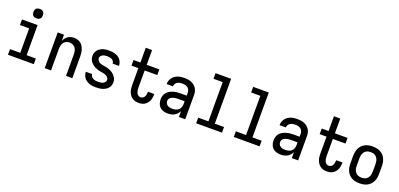

<svg xmlns="http://www.w3.org/2000/svg" viewBox="12 -1679 5456 2627"><g transform="rotate(20 2740.0 -365.5)"><path d="M86 0V-82H235V-438H101V-520H328V-82H462V0ZM282 -601Q268 -601 254.5 -605Q241 -609 231 -619Q221 -629 217 -642.5Q213 -656 213 -670Q213 -684 217 -697.5Q221 -711 231 -721Q241 -731 254.5 -735Q268 -739 282 -739Q296 -739 309.5 -735Q323 -731 333 -721Q343 -711 347 -697.5Q351 -684 351 -670Q351 -656 347 -642.5Q343 -629 333 -619Q323 -609 309.5 -605Q296 -601 282 -601Z M621 0V-520H713V-430Q722 -452 736.5 -471Q751 -490 770 -503Q789 -516 812 -522Q835 -528 859 -528Q884 -528 909 -521Q934 -514 954 -498.5Q974 -483 987.5 -461Q1001 -439 1009 -415Q1017 -391 1020 -366Q1023 -341 1023 -315V0H931V-315Q931 -339 925.5 -363Q920 -387 906 -406.5Q892 -426 869 -436Q846 -446 822 -446Q798 -446 775 -436Q752 -426 738 -406.5Q724 -387 718.5 -363Q713 -339 713 -315V0Z M1369 8Q1345 8 1321.5 5.5Q1298 3 1275.5 -4.5Q1253 -12 1232.5 -25Q1212 -38 1197.5 -56.5Q1183 -75 1175 -97.5Q1167 -120 1167 -144V-146H1259Q1259 -127 1270.5 -111.5Q1282 -96 1298 -87.5Q1314 -79 1332 -76.5Q1350 -74 1369 -74Q1386 -74 1404 -76Q1422 -78 1438 -85Q1454 -92 1466.5 -106Q1479 -120 1479 -138Q1479 -156 1468 -171Q1457 -186 1441.5 -194.5Q1426 -203 1408.5 -207Q1391 -211 1373.5 -214Q1356 -217 1338.5 -220.5Q1321 -224 1304.5 -230Q1288 -236 1272 -243.5Q1256 -251 1241.5 -262Q1227 -273 1215 -286Q1203 -299 1194.5 -314.5Q1186 -330 1181.5 -347.5Q1177 -365 1177 -383Q1177 -406 1184.5 -427.5Q1192 -449 1206.5 -467Q1221 -485 1240.5 -497Q1260 -509 1281.5 -516Q1303 -523 1326 -525.5Q1349 -528 1371 -528Q1394 -528 1417 -525Q1440 -522 1461.5 -514.5Q1483 -507 1502.5 -494.5Q1522 -482 1536 -463.5Q1550 -445 1557.5 -423Q1565 -401 1565 -378V-376H1473V-377Q1473 -394 1463 -409Q1453 -424 1438 -432Q1423 -440 1405.5 -443Q1388 -446 1371 -446Q1354 -446 1337.5 -443.5Q1321 -441 1306 -434Q1291 -427 1280 -413Q1269 -399 1269 -383Q1269 -365 1280 -350Q1291 -335 1306 -326Q1321 -317 1338.5 -313Q1356 -309 1374 -306.5Q1392 -304 1409 -300Q1426 -296 1443 -290.5Q1460 -285 1476 -277Q1492 -269 1506 -258Q1520 -247 1532 -234Q1544 -221 1553 -205.5Q1562 -190 1566.5 -172.5Q1571 -155 1571 -137Q1571 -114 1563 -91.5Q1555 -69 1539.5 -51.5Q1524 -34 1503.5 -22.5Q1483 -11 1461 -4Q1439 3 1415.5 5.5Q1392 8 1369 8Z M1988 8Q1963 8 1939 2Q1915 -4 1895 -18.5Q1875 -33 1861 -53.5Q1847 -74 1838.5 -97.5Q1830 -121 1827.5 -145.5Q1825 -170 1825 -195V-438H1725V-520H1825V-735H1917V-520H2101V-438H1917V-195Q1917 -182 1918 -168.5Q1919 -155 1921.5 -142.5Q1924 -130 1929 -117.5Q1934 -105 1942.5 -95Q1951 -85 1963 -79.5Q1975 -74 1988 -74Q2005 -74 2020.5 -83Q2036 -92 2044 -107.5Q2052 -123 2055.5 -140Q2059 -157 2059 -174V-180H2151V-170Q2151 -147 2147 -124.5Q2143 -102 2134 -81Q2125 -60 2110 -42.5Q2095 -25 2075.5 -13Q2056 -1 2033.5 3.5Q2011 8 1988 8Z M2413 8Q2382 8 2352 -0.5Q2322 -9 2299.5 -30Q2277 -51 2267 -81Q2257 -111 2257 -142Q2257 -169 2264.5 -195.5Q2272 -222 2289.5 -242Q2307 -262 2330.5 -275.5Q2354 -289 2380 -297Q2406 -305 2432.5 -308Q2459 -311 2486 -311H2575V-352Q2575 -372 2567 -392Q2559 -412 2542.5 -424.5Q2526 -437 2505.5 -441.5Q2485 -446 2464 -446Q2445 -446 2426.5 -442.5Q2408 -439 2391.5 -429Q2375 -419 2365 -402Q2355 -385 2355 -366H2263Q2263 -391 2270.5 -414.5Q2278 -438 2292 -457.5Q2306 -477 2326 -491Q2346 -505 2369 -513.5Q2392 -522 2416 -525Q2440 -528 2464 -528Q2490 -528 2515.5 -524.5Q2541 -521 2564.5 -511.5Q2588 -502 2608 -486Q2628 -470 2642 -448.5Q2656 -427 2661.5 -402Q2667 -377 2667 -352V0H2575V-85Q2564 -63 2547 -44.5Q2530 -26 2508.5 -14Q2487 -2 2462.5 3Q2438 8 2413 8ZM2449 -74Q2473 -74 2496.5 -80Q2520 -86 2538.5 -100.5Q2557 -115 2566 -138Q2575 -161 2575 -184V-229H2486Q2471 -229 2456.5 -228Q2442 -227 2428 -224Q2414 -221 2400 -216Q2386 -211 2374 -202Q2362 -193 2355.5 -179.5Q2349 -166 2349 -152Q2349 -134 2357.5 -117.5Q2366 -101 2381 -91Q2396 -81 2413.5 -77.5Q2431 -74 2449 -74Z M2826 0V-82H2975V-653H2841V-735H3068V-82H3202V0Z M3374 0V-82H3523V-653H3389V-735H3616V-82H3750V0Z M4057 8Q4026 8 3996 -0.5Q3966 -9 3943.5 -30Q3921 -51 3911 -81Q3901 -111 3901 -142Q3901 -169 3908.5 -195.5Q3916 -222 3933.5 -242Q3951 -262 3974.5 -275.5Q3998 -289 4024 -297Q4050 -305 4076.5 -308Q4103 -311 4130 -311H4219V-352Q4219 -372 4211 -392Q4203 -412 4186.5 -424.5Q4170 -437 4149.5 -441.5Q4129 -446 4108 -446Q4089 -446 4070.5 -442.5Q4052 -439 4035.5 -429Q4019 -419 4009 -402Q3999 -385 3999 -366H3907Q3907 -391 3914.5 -414.5Q3922 -438 3936 -457.5Q3950 -477 3970 -491Q3990 -505 4013 -513.5Q4036 -522 4060 -525Q4084 -528 4108 -528Q4134 -528 4159.5 -524.5Q4185 -521 4208.5 -511.5Q4232 -502 4252 -486Q4272 -470 4286 -448.5Q4300 -427 4305.5 -402Q4311 -377 4311 -352V0H4219V-85Q4208 -63 4191 -44.5Q4174 -26 4152.5 -14Q4131 -2 4106.5 3Q4082 8 4057 8ZM4093 -74Q4117 -74 4140.5 -80Q4164 -86 4182.5 -100.5Q4201 -115 4210 -138Q4219 -161 4219 -184V-229H4130Q4115 -229 4100.5 -228Q4086 -227 4072 -224Q4058 -221 4044 -216Q4030 -211 4018 -202Q4006 -193 3999.5 -179.5Q3993 -166 3993 -152Q3993 -134 4001.5 -117.5Q4010 -101 4025 -91Q4040 -81 4057.5 -77.5Q4075 -74 4093 -74Z M4728 8Q4703 8 4679 2Q4655 -4 4635 -18.5Q4615 -33 4601 -53.5Q4587 -74 4578.5 -97.5Q4570 -121 4567.5 -145.5Q4565 -170 4565 -195V-438H4465V-520H4565V-735H4657V-520H4841V-438H4657V-195Q4657 -182 4658 -168.5Q4659 -155 4661.5 -142.5Q4664 -130 4669 -117.5Q4674 -105 4682.5 -95Q4691 -85 4703 -79.5Q4715 -74 4728 -74Q4745 -74 4760.5 -83Q4776 -92 4784 -107.5Q4792 -123 4795.5 -140Q4799 -157 4799 -174V-180H4891V-170Q4891 -147 4887 -124.5Q4883 -102 4874 -81Q4865 -60 4850 -42.5Q4835 -25 4815.5 -13Q4796 -1 4773.5 3.5Q4751 8 4728 8Z M5206 8Q5178 8 5149.5 3Q5121 -2 5096 -15Q5071 -28 5051 -48.5Q5031 -69 5019 -94.5Q5007 -120 5002 -148Q4997 -176 4997 -205V-315Q4997 -344 5002 -372Q5007 -400 5019 -425.5Q5031 -451 5051 -471.5Q5071 -492 5096 -505Q5121 -518 5149.5 -523Q5178 -528 5206 -528Q5234 -528 5262.5 -523Q5291 -518 5316 -505Q5341 -492 5361 -471.5Q5381 -451 5393 -425.5Q5405 -400 5410 -372Q5415 -344 5415 -315V-205Q5415 -176 5410 -148Q5405 -120 5393 -94.5Q5381 -69 5361 -48.5Q5341 -28 5316 -15Q5291 -2 5262.5 3Q5234 8 5206 8ZM5206 -74Q5223 -74 5239.5 -77.5Q5256 -81 5270 -89.5Q5284 -98 5294.5 -111Q5305 -124 5311.5 -139.5Q5318 -155 5320.5 -171.5Q5323 -188 5323 -205V-315Q5323 -332 5320.5 -348.5Q5318 -365 5311.5 -380.5Q5305 -396 5294.5 -409Q5284 -422 5270 -430.5Q5256 -439 5239.5 -442.5Q5223 -446 5206 -446Q5189 -446 5172.5 -442.5Q5156 -439 5142 -430.5Q5128 -422 5117.5 -409Q5107 -396 5100.5 -380.5Q5094 -365 5091.5 -348.5Q5089 -332 5089 -315V-205Q5089 -188 5091.5 -171.5Q5094 -155 5100.5 -139.5Q5107 -124 5117.5 -111Q5128 -98 5142 -89.5Q5156 -81 5172.5 -77.5Q5189 -74 5206 -74Z"/></g></svg>

Font: Iosevka Semi-Condensed Medium
Style: Regular
Weight: 500
Monospace: yes
Designer: Belleve Invis
Foundry: Belleve Invis
Version: Version 27.3.5